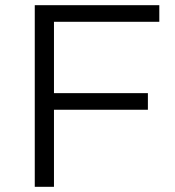

<svg xmlns="http://www.w3.org/2000/svg" viewBox="-20 -720 673 740"><path d="M188 -636V-361H550V-297H188V0H114V-700H594V-636Z"/></svg>

Font: Montserrat-Regular
Style: Regular
Weight: 400
Version: Version 7.200